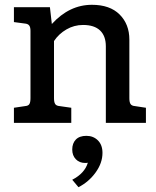

<svg xmlns="http://www.w3.org/2000/svg" viewBox="-20 -512 652 800"><path d="M588 -63V0H421V-319Q421 -362 397 -385Q373 -408 326 -408Q289 -408 257 -389.5Q225 -371 205 -341V-103Q205 -86 210 -78.5Q215 -71 228 -70L277 -63V0H38V-63L85 -70Q98 -71 102.5 -78.5Q107 -86 107 -103V-384Q107 -399 101.5 -406Q96 -413 83 -414L38 -420V-482H188L196 -412Q269 -492 363 -492Q438 -492 478.5 -451.5Q519 -411 519 -347V-103Q519 -86 524 -78.5Q529 -71 542 -70ZM407 125Q407 167 378.5 206.5Q350 246 307 268L281 237Q333 210 346 166Q342 167 335 167Q311 167 296 151.5Q281 136 281 111Q281 85 296 69.5Q311 54 340 54Q369 54 388 73Q407 92 407 125Z"/></svg>

Font: Enriqueta Medium
Style: Regular
Weight: 500
Designer: Viviana Monsalve, Gustavo Ibarra
Foundry: 72Puntos
Version: Version 2.000